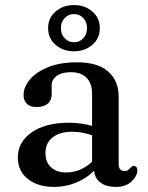

<svg xmlns="http://www.w3.org/2000/svg" viewBox="-20 -726 584 758"><path d="M50.5 -104.5Q50.5 -165 104.8 -203.2Q159 -241.5 253 -241.5Q278 -241.5 301.2 -238Q324.5 -234.5 343.5 -229V-356Q343.5 -397 321.5 -419Q299.5 -441 259.5 -441Q222.5 -441 203.2 -426Q184 -411 184 -390V-354Q184 -329.5 168 -316.5Q152 -303.5 124 -303.5Q99 -303.5 86 -316.2Q73 -329 73 -350.5Q73 -382 97.8 -411.8Q122.5 -441.5 169.8 -460.8Q217 -480 284.5 -480Q367 -480 407.8 -443Q448.5 -406 448.5 -344.5V-78.5Q448.5 -51 471 -51Q481 -51 486 -55Q491 -59 494.5 -63Q497.5 -66 500.5 -68.5Q503.5 -71 507.5 -71Q522 -71 522 -53.5Q522 -31 499.2 -9.5Q476.5 12 437 12Q400.5 12 377.5 -4.5Q354.5 -21 351.5 -52Q320.5 -21 279.2 -4.5Q238 12 193.5 12Q130 12 90.2 -19.2Q50.5 -50.5 50.5 -104.5ZM159.5 -122.5Q159.5 -84.5 182.2 -64.8Q205 -45 240 -45Q298.5 -45 343.5 -87.5V-192Q326 -198 306.5 -202Q287 -206 265.5 -206Q216.5 -206 188 -183.8Q159.5 -161.5 159.5 -122.5ZM272 -523.5Q229.5 -523.5 199.8 -548.8Q170 -574 170 -615Q170 -655.5 199.8 -680.8Q229.5 -706 272 -706Q315 -706 344.5 -680.5Q374 -655 374 -615Q374 -574.5 344.5 -549Q315 -523.5 272 -523.5ZM272 -670.5Q250.5 -670.5 235.5 -654.8Q220.5 -639 220.5 -615Q220.5 -590.5 235.5 -574.8Q250.5 -559 272 -559Q294 -559 308.8 -575Q323.5 -591 323.5 -615Q323.5 -639 308.8 -654.8Q294 -670.5 272 -670.5Z"/></svg>

Font: Fraunces 9pt S050
Style: Regular
Weight: 400
Version: Version 1.000; ttfautohint (v1.8.3)